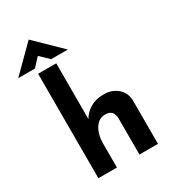

<svg xmlns="http://www.w3.org/2000/svg" viewBox="-292 -1135 1123 1256"><g transform="rotate(-30 269.5 -506.5)"><path d="M72 0V-789H209V-368Q232 -408 274 -433Q316 -458 376 -458Q438 -458 479.5 -421.5Q521 -385 522 -327V0H382V-275Q381 -304 366.5 -321.5Q352 -339 318 -339Q269 -339 240.5 -293.5Q212 -248 212 -178V0ZM194 -829 129 -891 71 -829H-55L130 -1013H131L320 -829Z"/></g></svg>

Font: Reem Kufi
Style: Bold
Weight: 700
Designer: Khaled Hosny
Version: Version 1.001